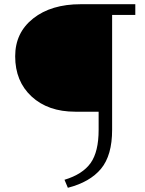

<svg xmlns="http://www.w3.org/2000/svg" viewBox="-20 -678 687 911"><path d="M622 -658V-607H512V-62Q512 59 459.5 122.5Q407 186 302 213L286 175Q372 149 410 95.5Q448 42 448 -62V-148H337Q208 -148 130 -220Q52 -292 52 -411Q52 -523 137.5 -590.5Q223 -658 363 -658Z"/></svg>

Font: EauTestText Semilight
Style: Italic
Weight: 300
Italic angle: -12°
Designer: Christian Thalmann (Catharsis Fonts)
Version: Version 0.001;PS 000.001;hotconv 1.0.88;makeotf.lib2.5.64775